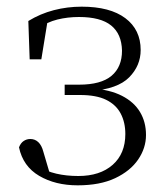

<svg xmlns="http://www.w3.org/2000/svg" viewBox="-20 -542 494 576"><path d="M213 14Q146 14 97.5 -14.5Q49 -43 37 -100Q42 -113 51 -119Q60 -125 71 -125Q85 -125 95 -115.5Q105 -106 110 -87L133 -9L88 -45Q119 -28 149 -21Q179 -14 215 -14Q280 -14 318 -47.5Q356 -81 356 -140Q356 -175 342 -201.5Q328 -228 298.5 -242.5Q269 -257 220 -257H174V-288H217Q283 -288 314.5 -314.5Q346 -341 346 -390Q345 -440 313.5 -465.5Q282 -491 217 -491Q183 -491 152.5 -483.5Q122 -476 92 -456L124 -487L104 -364H69L65 -479Q101 -501 141.5 -511.5Q182 -522 225 -522Q310 -522 356 -487.5Q402 -453 402 -392Q402 -345 367.5 -310Q333 -275 253 -269L255 -277Q310 -273 346 -254.5Q382 -236 400 -206Q418 -176 418 -137Q418 -98 394.5 -63.5Q371 -29 325.5 -7.5Q280 14 213 14Z"/></svg>

Font: Noto Serif SC ExtraLight
Style: Regular
Weight: 200
Designer: Ryoko NISHIZUKA 西塚涼子 (kana & ideographs); Frank Grießhammer (Latin, Greek & Cyrillic); Wenlong ZHANG 张文龙 (bopomofo); San
Foundry: Adobe
Version: Version 2.002-H1;hotconv 1.1.0;makeotfexe 2.6.0